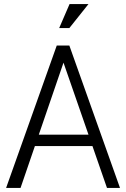

<svg xmlns="http://www.w3.org/2000/svg" viewBox="-20 -924 620 944"><path d="M10 0 259 -700H321L81 0ZM128 -206V-262H449V-206ZM506 0 263 -700H321L570 0ZM321 -786H271L322 -904H415Z"/></svg>

Font: Inclusive Sans Light
Style: Regular
Weight: 300
Designer: Olivia King
Foundry: Olivia King
Version: Version 2.004